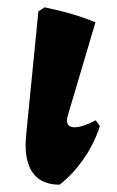

<svg xmlns="http://www.w3.org/2000/svg" viewBox="-20 -496 320 525"><path d="M50 -100Q50 -110 52 -132L85 -465L102 -476Q184 -459 241 -435L166 -182Q163 -173 163 -167Q163 -148 184 -148Q205 -148 242 -167L253 -151Q238 -104 209 -62Q180 -20 143 9Q97 9 73.5 -18.5Q50 -46 50 -100Z"/></svg>

Font: Alegreya ExtraBold
Style: Italic
Weight: 800
Italic angle: -7°
Designer: Juan Pablo del Peral
Foundry: Huerta Tipografica
Version: Version 2.007; ttfautohint (v1.6)